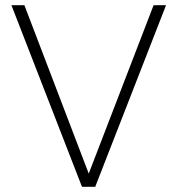

<svg xmlns="http://www.w3.org/2000/svg" viewBox="-20 -720 685 740"><path d="M296 0 24 -700H74L322 -51L572 -700H620L347 0Z"/></svg>

Font: DM Sans 18pt ExtraLight
Style: Regular
Weight: 250
Designer: Colophon Foundry, Jonny Pinhorn
Foundry: Colophon Foundry
Version: Version 4.004;gftools[0.9.30]